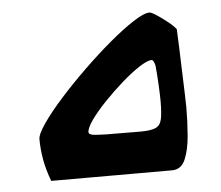

<svg xmlns="http://www.w3.org/2000/svg" viewBox="-39 -454 572 497"><g transform="rotate(-5 247.5 -206.0)"><path d="M375 -181Q375 -197 373.5 -225.5Q372 -254 370 -273Q369 -279 366.5 -284Q364 -289 361 -289Q350 -289 328.5 -275Q307 -261 282 -239Q257 -217 234 -193Q211 -169 196.5 -148.5Q182 -128 182 -117Q182 -112 191 -110Q200 -108 228.5 -107.5Q257 -107 316 -107Q343 -107 355.5 -112.5Q368 -118 371.5 -134Q375 -150 375 -181ZM389 0Q340 0 284.5 0Q229 0 175 0Q121 0 75 0Q63 -32 58.5 -59Q54 -86 54 -110Q54 -123 73 -150.5Q92 -178 122.5 -212Q153 -246 189 -281Q225 -316 260 -345.5Q295 -375 323.5 -393.5Q352 -412 366 -412Q371 -412 384 -403.5Q397 -395 411 -384Q425 -373 433 -363Q434 -345 435 -316Q436 -287 437 -256Q438 -225 439 -199Q440 -173 440 -160Q440 -123 437 -86Q434 -49 423.5 -24.5Q413 0 389 0Z"/></g></svg>

Font: Ruwudu Medium
Style: Regular
Weight: 500
Designer: Becca Hirsbrunner Spalinger
Foundry: SIL International
Version: Version 3.000